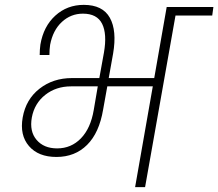

<svg xmlns="http://www.w3.org/2000/svg" viewBox="-20 -769 897 789"><path d="M214.8 -159.2Q272.5 -159.2 312.5 -200.4Q352.5 -241.7 365.2 -316.9L381.8 -414.1H272Q210.4 -414.1 166 -379.2Q121.6 -344.2 110.8 -286.1Q100.6 -229 130.4 -194.1Q160.2 -159.2 214.8 -159.2ZM211.9 -124Q137.7 -124 99.1 -168.7Q60.5 -213.4 73.2 -286.1Q86.4 -360.8 142.3 -404.5Q198.2 -448.2 275.9 -448.2H388.2L407.2 -553.2Q420.4 -629.4 399.7 -671.1Q378.9 -712.9 320.8 -712.9Q271 -712.9 234.1 -678.7Q197.3 -644.5 186 -585Q183.1 -565.4 183.1 -543H143.1Q143.1 -564.5 146 -585.9Q158.7 -660.6 207.3 -704.8Q255.9 -749 324.2 -749Q401.9 -749 431.4 -696Q460.9 -643.1 444.8 -548.8L426.8 -448.2H613.8L665 -740.2H856.9L852.1 -705.1H701.2L576.2 0H535.2L607.9 -414.1H420.9L403.8 -318.8Q387.7 -223.1 337.9 -173.6Q288.1 -124 211.9 -124Z"/></svg>

Font: SVN-Poppins ExtraLight
Style: Italic
Weight: 200
Italic angle: -10°
Designer: Ninad Kale (Devanagari), Jonny Pinhorn (Latin)
Foundry: Indian Type Foundry
Version: Version 3.002 2017